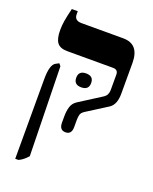

<svg xmlns="http://www.w3.org/2000/svg" viewBox="-162 -735 847 1064"><g transform="rotate(20 262.0 -203.5)"><path d="M273 7Q309 7 309 -37V-78Q309 -99 313 -111.5Q317 -124 334 -135L457 -213Q491 -237 491 -300V-481Q491 -592 396 -592H150Q108 -592 108 -629V-647H73Q61 -598 56.5 -570Q52 -542 52 -516Q52 -464 69.5 -441.5Q87 -419 129 -419H399Q429 -419 429 -390V-299Q429 -269 407 -254L275 -170Q252 -155 244.5 -130Q237 -105 237 -73V-37Q237 7 273 7ZM62 240H81Q108 228 133 199L122 -327L111 -341L92 -331Q62 -316 62 -230ZM226 -298Q226 -257 270 -257Q314 -257 314 -298Q314 -339 270 -339Q226 -339 226 -298Z"/></g></svg>

Font: Noto Serif Hebrew SemiCondensed Extra
Style: Regular
Weight: 800
Width: 4
Designer: Monotype Design Team
Foundry: Monotype Imaging Inc.
Version: Version 1.901